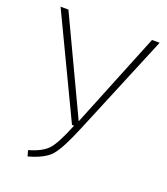

<svg xmlns="http://www.w3.org/2000/svg" viewBox="-129 -773 762 874"><g transform="rotate(20 252.0 -336.0)"><path d="M494 -682 291 -193Q245 -82 214 -46.5Q183 -11 106 10L98 -18Q162 -36 190 -66.5Q218 -97 257 -194H247L14 -682H52L270 -220L457 -682Z"/></g></svg>

Font: FiraSans
Style: Regular
Weight: 200
Designer: Carrois Corporate & Edenspiekermann AG
Foundry: Carrois Corporate GbR & Edenspiekermann AG
Version: Version 3.106;PS 003.106;hotconv 1.0.70;makeotf.lib2.5.58329